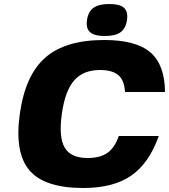

<svg xmlns="http://www.w3.org/2000/svg" viewBox="-20 -920 845 960"><path d="M574 -240H774Q725 -103 635.5 -41.5Q546 20 397 20Q203 20 127.5 -68Q52 -156 79 -350Q106 -544 206.5 -632Q307 -720 501 -720Q660 -720 732 -658Q804 -596 805 -460H605Q602 -518 572 -544Q542 -570 480 -570Q396 -570 350.5 -517.5Q305 -465 289 -349.5Q273 -234 303.5 -182Q334 -130 418 -130Q481 -130 517.5 -156Q554 -182 574 -240ZM447.5 -881Q474 -900 526.5 -900Q579 -900 600 -881Q621 -862 615 -820Q609 -778 583 -759Q557 -740 504.5 -740Q452 -740 430.5 -759Q409 -778 415 -820Q421 -862 447.5 -881Z"/></svg>

Font: Fivo Sans Modern Heavy
Style: Regular
Weight: 900
Designer: Alexander Slobzheninov
Foundry: Alexander Slobzheninov
Version: 1.0